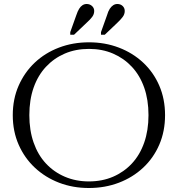

<svg xmlns="http://www.w3.org/2000/svg" viewBox="-20 -932 891 962"><path d="M425 10Q345 10 276 -16.5Q207 -43 155 -91.5Q103 -140 73.5 -207Q44 -274 44 -355Q44 -436 73.5 -503Q103 -570 154.5 -618.5Q206 -667 275.5 -693.5Q345 -720 426 -720Q506 -720 575.5 -693.5Q645 -667 697 -618.5Q749 -570 778 -503Q807 -436 807 -355Q807 -274 778 -207Q749 -140 697 -91.5Q645 -43 575.5 -16.5Q506 10 425 10ZM425 -23Q492 -23 546.5 -46.5Q601 -70 641 -113Q681 -156 702.5 -217.5Q724 -279 724 -355Q724 -432 702.5 -493Q681 -554 641 -597Q601 -640 546.5 -663.5Q492 -687 426 -687Q359 -687 304.5 -663.5Q250 -640 210 -597Q170 -554 148.5 -493Q127 -432 127 -355Q127 -279 148.5 -217.5Q170 -156 210 -113Q250 -70 305 -46.5Q360 -23 425 -23ZM362 -855Q369 -876 376.5 -888Q384 -900 393.5 -906Q403 -912 414 -912Q430 -912 441 -902Q452 -892 452 -877Q452 -861 442 -847.5Q432 -834 413 -817L351 -758H332V-771ZM516 -855Q522 -876 530 -888Q538 -900 547.5 -906Q557 -912 568 -912Q584 -912 594.5 -902Q605 -892 605 -877Q605 -861 595 -847.5Q585 -834 567 -817L505 -758H486V-771Z"/></svg>

Font: Roboto Serif 120pt Expanded Light
Style: Regular
Weight: 300
Width: 7
Designer: Greg Gazdowicz
Foundry: Commercial Type
Version: Version 1.008